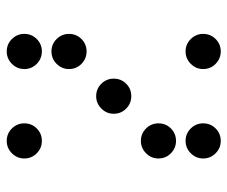

<svg xmlns="http://www.w3.org/2000/svg" viewBox="-74 -636 694 587"><g transform="rotate(-90 273.5 -342.0)"><path d="M190.4 -615.2Q190.4 -592.8 174.8 -577.1Q159.2 -561.5 136.7 -561.5Q114.7 -561.5 98.9 -577.1Q83 -592.8 83 -615.2Q83 -637.2 98.9 -653.1Q114.7 -668.9 136.7 -668.9Q159.2 -668.9 174.8 -653.1Q190.4 -637.2 190.4 -615.2ZM463.9 -615.2Q463.9 -592.8 448.2 -577.1Q432.6 -561.5 410.2 -561.5Q388.2 -561.5 372.3 -577.1Q356.4 -592.8 356.4 -615.2Q356.4 -637.2 372.3 -653.1Q388.2 -668.9 410.2 -668.9Q432.6 -668.9 448.2 -653.1Q463.9 -637.2 463.9 -615.2ZM463.9 -478.5Q463.9 -456.1 448.2 -440.4Q432.6 -424.8 410.2 -424.8Q388.2 -424.8 372.3 -440.4Q356.4 -456.1 356.4 -478.5Q356.4 -500.5 372.3 -516.4Q388.2 -532.2 410.2 -532.2Q432.6 -532.2 448.2 -516.4Q463.9 -500.5 463.9 -478.5ZM327.1 -341.8Q327.1 -319.3 311.5 -303.7Q295.9 -288.1 273.4 -288.1Q251.5 -288.1 235.6 -303.7Q219.7 -319.3 219.7 -341.8Q219.7 -363.8 235.6 -379.6Q251.5 -395.5 273.4 -395.5Q295.9 -395.5 311.5 -379.6Q327.1 -363.8 327.1 -341.8ZM190.4 -205.1Q190.4 -182.6 174.8 -167Q159.2 -151.4 136.7 -151.4Q114.7 -151.4 98.9 -167Q83 -182.6 83 -205.1Q83 -227.1 98.9 -242.9Q114.7 -258.8 136.7 -258.8Q159.2 -258.8 174.8 -242.9Q190.4 -227.1 190.4 -205.1ZM190.4 -68.4Q190.4 -45.9 174.8 -30.3Q159.2 -14.6 136.7 -14.6Q114.7 -14.6 98.9 -30.3Q83 -45.9 83 -68.4Q83 -90.3 98.9 -106.2Q114.7 -122.1 136.7 -122.1Q159.2 -122.1 174.8 -106.2Q190.4 -90.3 190.4 -68.4ZM463.9 -68.4Q463.9 -45.9 448.2 -30.3Q432.6 -14.6 410.2 -14.6Q388.2 -14.6 372.3 -30.3Q356.4 -45.9 356.4 -68.4Q356.4 -90.3 372.3 -106.2Q388.2 -122.1 410.2 -122.1Q432.6 -122.1 448.2 -106.2Q463.9 -90.3 463.9 -68.4Z"/></g></svg>

Font: DatDot
Style: Regular
Weight: 400
Designer: GGBot
Version: 1.00